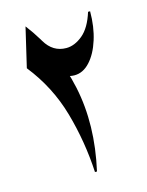

<svg xmlns="http://www.w3.org/2000/svg" viewBox="-91 -605 517 676"><g transform="rotate(-15 167.5 -267.5)"><path d="M301.3 -540Q301.3 -483.4 286.6 -437.3Q272 -391.1 246.8 -363.8Q221.7 -336.4 190.4 -336.4Q164.1 -336.4 136.7 -354L111.3 -482.9Q138.7 -436.5 187.5 -436.5Q217.8 -436.5 247.3 -460.9Q276.9 -485.4 293.9 -540ZM34.2 -403.8 67.9 -547.4Q155.3 -433.1 185.3 -292Q215.3 -150.9 178.7 11.2H171.4Q165.5 -100.6 135 -208Q104.5 -315.4 34.2 -403.8Z"/></g></svg>

Font: Lateef Medium
Style: Regular
Weight: 500
Designer: SIL International
Foundry: SIL International
Version: Version 4.200